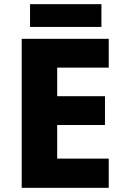

<svg xmlns="http://www.w3.org/2000/svg" viewBox="-20 -900 595 920"><path d="M501 0H84V-714H501V-576H254V-439H483V-301H254V-140H501ZM466 -880V-771H124V-880Z"/></svg>

Font: Noto Sans Sinhala UI ExtraBold
Style: Regular
Weight: 800
Designer: Jelle Bosma - Monotype Design Team
Foundry: Monotype Imaging Inc.
Version: Version 2.006; ttfautohint (v1.8.4.7-5d5b)